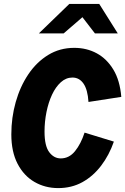

<svg xmlns="http://www.w3.org/2000/svg" viewBox="-20 -954 641 983"><path d="M278 9Q211 9 156.5 -22.5Q102 -54 70 -115.5Q38 -177 38 -266Q38 -352 60.5 -431.5Q83 -511 125 -573.5Q167 -636 226.5 -672.5Q286 -709 360 -709Q424 -709 475.5 -681Q527 -653 560.5 -597.5Q594 -542 601 -458L433 -432Q429 -495 407.5 -526Q386 -557 351 -557Q318 -557 291.5 -533Q265 -509 246.5 -469.5Q228 -430 218 -380.5Q208 -331 208 -280Q208 -207 232 -175Q256 -143 291 -143Q334 -143 364 -180Q394 -217 413 -275L563 -229Q539 -160 498 -106Q457 -52 402 -21.5Q347 9 278 9ZM179 -783 335 -934H488L583 -783H466L402 -866L306 -783Z"/></svg>

Font: Red Hat Mono
Style: Italic
Weight: 300
Italic angle: -12°
Monospace: yes
Designer: Pentagram, MCKL
Foundry: Pentagram, MCKL
Version: Version 1.023